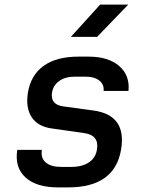

<svg xmlns="http://www.w3.org/2000/svg" viewBox="-20 -805 640 834"><path d="M232 9Q138 9 90.5 -34.5Q43 -78 55 -154H162Q156 -119 178.5 -99.5Q201 -80 246 -80H290Q337 -80 366.5 -100Q396 -120 401 -155Q412 -218 345 -227L205 -247Q145 -255 118 -295.5Q91 -336 101 -401Q113 -478 169 -518.5Q225 -559 320 -559H365Q451 -559 498 -518Q545 -477 538 -410H430Q433 -437 412 -454.5Q391 -472 351 -472H306Q263 -472 237 -453Q211 -434 206 -403Q198 -351 254 -343L386 -325Q531 -305 506 -156Q479 9 276 9ZM288 -645 415 -785H537L402 -645Z"/></svg>

Font: JetBrains Mono NL SemiBold
Style: Italic
Weight: 600
Italic angle: -9°
Monospace: yes
Designer: Philipp Nurullin, Konstantin Bulenkov
Foundry: JetBrains
Version: Version 2.305; ttfautohint (v1.8.4.7-5d5b)